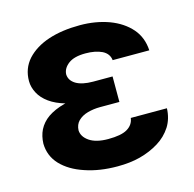

<svg xmlns="http://www.w3.org/2000/svg" viewBox="-88 -642 745 739"><g transform="rotate(-15 285.0 -272.0)"><path d="M253.4 -285.6H362.8V-228H285.6Q259.8 -228 235.4 -221.2Q212.4 -214.8 197.3 -199.7Q183.6 -185.5 182.6 -163.1Q183.6 -137.7 209.5 -119.6Q236.3 -101.1 284.7 -101.1Q336.4 -101.1 360.4 -115.2Q385.7 -129.9 389.2 -157.2H533.2Q531.7 -116.2 512.2 -85Q491.2 -52.7 458.5 -32.7Q424.8 -11.7 382.3 -0.5Q342.8 9.8 292.5 9.8Q220.7 9.8 163.6 -9.8Q106 -28.8 72.3 -64.5Q39.6 -99.6 38.6 -148.4Q39.6 -178.7 51.3 -202.6Q64.5 -228.5 89.4 -246.1Q116.2 -264.6 156.2 -275.4Q196.3 -285.6 253.4 -285.6ZM362.8 -329.6V-265.1H253.4Q200.2 -265.1 162.1 -275.9Q123 -287.1 98.1 -305.2Q72.3 -323.7 60.1 -347.2Q47.4 -371.1 47.4 -395.5Q47.4 -445.3 79.1 -481Q111.8 -516.6 166 -534.7Q220.2 -552.7 292 -552.7Q355 -552.7 408.2 -533.2Q460 -513.7 491.7 -477.5Q522.5 -441.9 525.4 -390.1H379.4Q376.5 -416.5 350.6 -429.7Q323.7 -442.4 284.7 -442.4Q239.3 -442.4 216.3 -424.8Q193.4 -407.2 192.4 -383.3Q193.4 -358.9 217.3 -344.2Q241.7 -329.6 285.6 -329.6Z"/></g></svg>

Font: My Font
Style: Bold
Weight: 500
Designer: Rasmus Andersson
Foundry: rsms
Version: Version 0.001